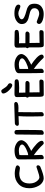

<svg xmlns="http://www.w3.org/2000/svg" viewBox="1140 -1850 711 3030"><g transform="rotate(-90 1495.0 -335.5)"><path d="M400 -414Q400 -430 382 -438V-439Q326 -458 267 -458Q168 -458 103 -396Q39 -335 39 -228Q39 -149 78 -80Q97 -45 130 -23Q163 -1 197 -1Q252 -1 378 -54Q401 -69 401 -90Q401 -115 374 -115Q370 -115 304 -92Q238 -69 213 -69Q187 -69 163 -94Q114 -142 114 -224Q114 -386 276 -386L357 -376Q372 -376 386 -388.5Q400 -401 400 -414Z M561 -157Q602 -129 654 -84Q705 -39 718 -22Q736 0 751 0Q755 0 764 -3Q788 -11 788 -33Q788 -64 739 -112Q688 -160 627 -199Q635 -200 676 -223Q717 -246 737 -260Q760 -277 778.5 -304Q797 -331 797 -352Q797 -398 748 -429Q699 -461 635 -461Q570 -461 532 -443Q494 -425 494 -393Q494 -61 498 -20Q498 0 520 0Q537 0 551 -11Q565 -22 565 -37V-38Q562 -128 561 -157ZM562 -384Q598 -393 636 -393Q672 -393 700.5 -378.5Q729 -364 729 -339Q726 -311 660 -278Q593 -246 561 -246Q561 -352 562 -384Z M955 -33Q959 -85 959 -358Q959 -420 958 -431Q957 -447 946 -455Q936 -462 921 -462Q906 -462 896.5 -453.5Q887 -445 887 -431L883 -24Q883 0 911 0Q926 0 940 -10.5Q954 -21 955 -33Z M1400 -440Q1400 -460 1373 -466L1061 -456Q1047 -455 1035.5 -443Q1024 -431 1024 -419Q1024 -393 1055 -393Q1110 -393 1177 -398Q1171 -329 1171 -219Q1171 -127 1174 -28Q1174 0 1200 0Q1215 0 1227.5 -9.5Q1240 -19 1240 -33Q1240 -69 1239 -89L1238 -164L1240 -401L1306 -399Q1400 -399 1400 -440Z M1696 -530Q1696 -540 1691 -549Q1686 -558 1677 -563Q1645 -580 1620 -622Q1595 -665 1579 -670Q1577 -672 1567.5 -670.5Q1558 -669 1548.5 -663.5Q1539 -658 1536 -649Q1534 -641 1534 -636Q1534 -623 1547 -596Q1559 -573 1588 -544Q1616 -518 1634 -507Q1654 -497 1666 -497Q1681 -497 1689 -511Q1696 -518 1696 -530ZM1651 -224Q1673 -224 1684 -224.5Q1695 -225 1700 -225Q1712 -227 1722 -238Q1732 -249 1732 -261Q1732 -285 1701 -289Q1574 -289 1548 -290Q1547 -297 1547 -391Q1585 -388 1621 -388Q1720 -388 1746 -402Q1758 -410 1758 -429Q1758 -454 1726 -459H1725L1550 -462H1522Q1477 -461 1477 -424Q1477 -360 1480 -282Q1469 -271 1469 -258Q1469 -243 1482 -236V-70Q1482 -38 1488 -19Q1494 0 1519 0L1715 -2Q1754 -2 1754 -44Q1754 -66 1725 -69L1552 -66Q1553 -67 1553 -94L1551 -225Z M1921 -157Q1962 -129 2014 -84Q2065 -39 2078 -22Q2096 0 2111 0Q2115 0 2124 -3Q2148 -11 2148 -33Q2148 -64 2099 -112Q2048 -160 1987 -199Q1995 -200 2036 -223Q2077 -246 2097 -260Q2120 -277 2138.5 -304Q2157 -331 2157 -352Q2157 -398 2108 -429Q2059 -461 1995 -461Q1930 -461 1892 -443Q1854 -425 1854 -393Q1854 -61 1858 -20Q1858 0 1880 0Q1897 0 1911 -11Q1925 -22 1925 -37V-38Q1922 -128 1921 -157ZM1922 -384Q1958 -393 1996 -393Q2032 -393 2060.5 -378.5Q2089 -364 2089 -339Q2086 -311 2020 -278Q1953 -246 1921 -246Q1921 -352 1922 -384Z M2431 -224Q2453 -224 2464 -224.5Q2475 -225 2480 -225Q2492 -227 2502 -238Q2512 -249 2512 -261Q2512 -285 2481 -289Q2354 -289 2328 -290Q2327 -297 2327 -391Q2365 -388 2401 -388Q2500 -388 2526 -402Q2538 -410 2538 -429Q2538 -454 2506 -459H2505L2330 -462H2302Q2257 -461 2257 -424Q2257 -360 2260 -282Q2249 -271 2249 -258Q2249 -243 2262 -236V-70Q2262 -38 2268 -19Q2274 0 2299 0L2495 -2Q2534 -2 2534 -44Q2534 -66 2505 -69L2332 -66Q2333 -67 2333 -94L2331 -225Z M2795 -463Q2725 -463 2678 -429Q2630 -396 2630 -349Q2630 -303 2656 -277Q2680 -253 2718 -242L2755 -233Q2797 -224 2821.5 -215.5Q2846 -207 2863 -191Q2880 -175 2880 -148Q2880 -114 2856.5 -93Q2833 -72 2791 -72Q2766 -72 2673 -109Q2667 -111 2664 -111Q2651 -111 2641 -99.5Q2631 -88 2631 -74Q2631 -43 2678 -22Q2725 -1 2790 -1Q2856 -1 2903 -36Q2951 -72 2951 -145Q2951 -176 2943.5 -198.5Q2936 -221 2927 -229Q2917 -239 2902 -249Q2887 -261 2833 -275Q2778 -289 2743 -306Q2705 -324 2705 -347Q2705 -370 2736 -385Q2767 -401 2796 -401Q2827 -401 2860 -385Q2895 -369 2911 -369Q2920 -369 2928 -377Q2937 -386 2937 -399Q2937 -428 2900 -445.5Q2863 -463 2795 -463Z"/></g></svg>

Font: Patrick Hand SC
Style: Regular
Weight: 400
Designer: Patrick Wagesreiter
Foundry: Patrick Wagesreiter
Version: Version 2.001; ttfautohint (v1.8.2)